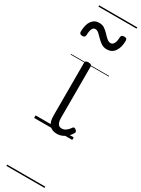

<svg xmlns="http://www.w3.org/2000/svg" viewBox="-342 -911 966 1313"><g transform="rotate(30 141.0 -255.0)"><path d="M189 17Q169 17 153.5 11Q138 5 127.5 -7Q117 -19 112 -37.5Q107 -56 107 -81V-496Q107 -506 113 -510.5Q119 -515 132 -515Q146 -515 152.5 -510.5Q159 -506 159 -496V-93Q159 -73 163 -59.5Q167 -46 176 -38.5Q185 -31 199 -31Q210 -31 220 -35.5Q230 -40 240.5 -49.5Q251 -59 261 -74Q266 -80 272.5 -79.5Q279 -79 286 -72Q292 -68 294 -61.5Q296 -55 292 -49Q281 -29 264.5 -14Q248 1 228.5 9Q209 17 189 17ZM195 -654Q170 -654 151 -666.5Q132 -679 117 -695Q102 -711 88 -723.5Q74 -736 59 -736Q44 -736 36 -719.5Q28 -703 27 -669Q26 -659 21 -654.5Q16 -650 4 -650Q-19 -650 -19 -671Q-18 -728 3.5 -757Q25 -786 63 -786Q87 -786 105 -773.5Q123 -761 137.5 -745Q152 -729 166.5 -716.5Q181 -704 197 -704Q212 -704 221.5 -721Q231 -738 232 -771Q233 -790 255 -790Q269 -790 274 -785Q279 -780 279 -768Q278 -715 256 -684.5Q234 -654 195 -654ZM0 369H301V379H0ZM0 -20H301V0H0ZM0 -505H301V-500H0ZM0 -889H301V-879H0Z"/></g></svg>

Font: Playwrite HR Lijeva Guides
Style: Regular
Weight: 400
Designer: Veronika Burian, José Scaglione
Foundry: TypeTogether
Version: Version 1.003